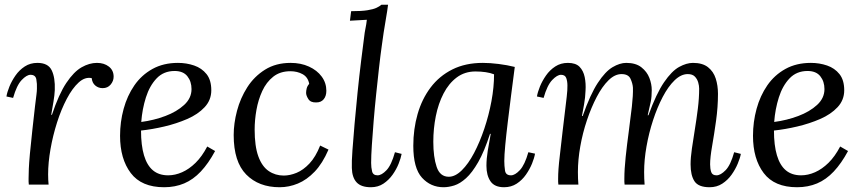

<svg xmlns="http://www.w3.org/2000/svg" viewBox="-20 -775 3619 806"><path d="M101 0Q100 -7 100 -12.5Q100 -18 100 -26Q100 -43 101 -66.5Q102 -90 105.5 -129Q109 -168 116 -231Q123 -296 127 -329Q131 -362 133 -377.5Q135 -393 135 -403Q136 -423 132.5 -442Q129 -461 108 -461Q92 -461 71 -439Q50 -417 35 -364L7 -370Q10 -388 19.5 -411.5Q29 -435 45 -458Q61 -481 84 -496Q107 -511 137 -511Q182 -511 197 -480Q212 -449 210 -397Q209 -375 204.5 -348.5Q200 -322 195 -293H198Q227 -380 258.5 -427Q290 -474 322.5 -492.5Q355 -511 387 -511Q417 -511 437 -495.5Q457 -480 457 -453Q457 -435 444.5 -420Q432 -405 411 -405Q393 -405 380 -416Q367 -427 365 -447Q337 -453 310.5 -429Q284 -405 260.5 -360.5Q237 -316 219.5 -261Q202 -206 192 -149Q182 -92 182 -43Q182 -28 182.5 -20.5Q183 -13 184 0Z M727 -511Q763 -511 795 -500Q827 -489 847 -464Q867 -439 867 -396Q867 -355 839 -325Q811 -295 766 -275.5Q721 -256 670 -244Q619 -232 572 -227Q572 -165 584.5 -123Q597 -81 622 -60Q647 -39 686 -39Q715 -39 744.5 -52Q774 -65 801 -91.5Q828 -118 850 -160L883 -141Q855 -89 823 -55Q791 -21 753 -5Q715 11 669 11Q574 11 529 -48.5Q484 -108 484 -205Q484 -263 499 -318Q514 -373 544 -416.5Q574 -460 620 -485.5Q666 -511 727 -511ZM713 -477Q667 -477 637.5 -446Q608 -415 592.5 -366Q577 -317 573 -263Q626 -270 674 -288Q722 -306 753 -334.5Q784 -363 784 -401Q784 -433 766.5 -455Q749 -477 713 -477Z M1200 -511Q1243 -511 1277 -495.5Q1311 -480 1330.5 -453.5Q1350 -427 1350 -394Q1350 -372 1339 -358.5Q1328 -345 1308 -345Q1284 -344 1274.5 -359Q1265 -374 1265 -385Q1265 -394 1267.5 -404Q1270 -414 1278 -423Q1273 -451 1250.5 -463.5Q1228 -476 1199 -476Q1156 -476 1127 -453Q1098 -430 1081 -393Q1064 -356 1056.5 -313.5Q1049 -271 1049 -231Q1049 -161 1064.5 -118.5Q1080 -76 1108 -57Q1136 -38 1171 -38Q1197 -38 1225 -49.5Q1253 -61 1279 -88.5Q1305 -116 1324 -164L1359 -147Q1334 -89 1301 -54.5Q1268 -20 1230.5 -4.5Q1193 11 1154 11Q1066 11 1013.5 -42.5Q961 -96 961 -208Q961 -257 975 -310Q989 -363 1018 -408.5Q1047 -454 1092.5 -482.5Q1138 -511 1200 -511Z M1609 -755Q1606 -730 1600.5 -699Q1595 -668 1590.5 -638Q1586 -608 1583 -585Q1577 -543 1571 -489.5Q1565 -436 1559 -378.5Q1553 -321 1548.5 -266Q1544 -211 1541 -165.5Q1538 -120 1538 -91Q1538 -72 1542 -55.5Q1546 -39 1565 -39Q1582 -39 1602.5 -60.5Q1623 -82 1638 -136L1666 -129Q1663 -112 1653.5 -88Q1644 -64 1628 -41.5Q1612 -19 1589.5 -4Q1567 11 1537 11Q1496 11 1477 -9.5Q1458 -30 1457 -70Q1456 -95 1459.5 -144Q1463 -193 1468.5 -255.5Q1474 -318 1481 -386.5Q1488 -455 1496 -520Q1504 -585 1511 -638Q1516 -665 1517.5 -673.5Q1519 -682 1520 -692Q1502 -691 1484.5 -690Q1467 -689 1449 -688L1454 -728Q1498 -728 1522.5 -732Q1547 -736 1560 -742Q1573 -748 1581 -755Z M2007 -511Q2037 -511 2073 -506.5Q2109 -502 2141 -494Q2133 -434 2125.5 -374.5Q2118 -315 2111.5 -261.5Q2105 -208 2101 -165.5Q2097 -123 2097 -99Q2097 -79 2100 -59Q2103 -39 2125 -39Q2142 -39 2162.5 -61Q2183 -83 2198 -136L2226 -130Q2223 -112 2213.5 -88.5Q2204 -65 2188 -42Q2172 -19 2149 -4Q2126 11 2096 11Q2056 11 2039 -14Q2022 -39 2022 -79Q2022 -108 2027.5 -142Q2033 -176 2040 -213H2037Q2013 -139 1987.5 -94.5Q1962 -50 1936.5 -27Q1911 -4 1887 3.5Q1863 11 1842 11Q1788 11 1751.5 -29Q1715 -69 1715 -163Q1715 -233 1733 -296Q1751 -359 1787.5 -407.5Q1824 -456 1879 -483.5Q1934 -511 2007 -511ZM1976 -475Q1931 -475 1897.5 -450Q1864 -425 1842 -382.5Q1820 -340 1809.5 -287.5Q1799 -235 1799 -180Q1799 -116 1813 -74.5Q1827 -33 1864 -33Q1891 -33 1918.5 -60Q1946 -87 1970 -132.5Q1994 -178 2013 -234.5Q2032 -291 2043 -350Q2054 -409 2054 -463Q2039 -469 2019 -472Q1999 -475 1976 -475Z M2959 11Q2912 11 2895.5 -14Q2879 -39 2879 -85Q2879 -113 2884.5 -151Q2890 -189 2897 -232Q2904 -275 2909.5 -319Q2915 -363 2915 -403Q2915 -415 2911 -429Q2907 -443 2897 -453.5Q2887 -464 2867 -464Q2839 -464 2812 -438Q2785 -412 2762 -368Q2739 -324 2721.5 -270.5Q2704 -217 2694 -160.5Q2684 -104 2684 -53Q2684 -38 2684.5 -25.5Q2685 -13 2686 0H2602Q2601 -7 2601 -12.5Q2601 -18 2601 -26Q2601 -64 2606.5 -116Q2612 -168 2619.5 -223Q2627 -278 2632.5 -327Q2638 -376 2637 -407Q2636 -424 2627 -444Q2618 -464 2589 -464Q2561 -464 2534.5 -438Q2508 -412 2485 -368Q2462 -324 2444 -270.5Q2426 -217 2416 -160.5Q2406 -104 2406 -53Q2406 -38 2406.5 -25.5Q2407 -13 2408 0H2324Q2323 -7 2323 -12.5Q2323 -18 2323 -26Q2323 -43 2324.5 -65.5Q2326 -88 2330.5 -125.5Q2335 -163 2342 -226Q2349 -285 2353 -318Q2357 -351 2359 -368.5Q2361 -386 2361.5 -395.5Q2362 -405 2362 -416Q2362 -434 2357 -447.5Q2352 -461 2335 -461Q2319 -461 2298 -439Q2277 -417 2262 -364L2234 -370Q2237 -388 2246.5 -411.5Q2256 -435 2272 -458Q2288 -481 2311 -496Q2334 -511 2364 -511Q2397 -511 2413 -494.5Q2429 -478 2434.5 -451.5Q2440 -425 2438 -394Q2437 -366 2432 -337.5Q2427 -309 2423 -288H2426Q2458 -379 2489.5 -427Q2521 -475 2551.5 -493Q2582 -511 2609 -511Q2649 -511 2672.5 -492.5Q2696 -474 2706 -448Q2716 -422 2716 -397Q2716 -369 2712 -349Q2708 -329 2699 -291H2702Q2735 -382 2767.5 -429.5Q2800 -477 2831 -494Q2862 -511 2889 -511Q2929 -511 2952 -493Q2975 -475 2984.5 -445.5Q2994 -416 2994 -381Q2994 -326 2986 -268.5Q2978 -211 2969.5 -162.5Q2961 -114 2961 -85Q2961 -67 2965.5 -53Q2970 -39 2988 -39Q3005 -39 3026 -60.5Q3047 -82 3062 -136L3090 -129Q3087 -112 3077 -88Q3067 -64 3051 -41.5Q3035 -19 3012 -4Q2989 11 2959 11Z M3384 -511Q3420 -511 3452 -500Q3484 -489 3504 -464Q3524 -439 3524 -396Q3524 -355 3496 -325Q3468 -295 3423 -275.5Q3378 -256 3327 -244Q3276 -232 3229 -227Q3229 -165 3241.5 -123Q3254 -81 3279 -60Q3304 -39 3343 -39Q3372 -39 3401.5 -52Q3431 -65 3458 -91.5Q3485 -118 3507 -160L3540 -141Q3512 -89 3480 -55Q3448 -21 3410 -5Q3372 11 3326 11Q3231 11 3186 -48.5Q3141 -108 3141 -205Q3141 -263 3156 -318Q3171 -373 3201 -416.5Q3231 -460 3277 -485.5Q3323 -511 3384 -511ZM3370 -477Q3324 -477 3294.5 -446Q3265 -415 3249.5 -366Q3234 -317 3230 -263Q3283 -270 3331 -288Q3379 -306 3410 -334.5Q3441 -363 3441 -401Q3441 -433 3423.5 -455Q3406 -477 3370 -477Z"/></svg>

Font: Lora
Style: Italic
Weight: 400
Italic angle: -3°
Designer: Olga Karpushina, Alexei Vanyashin (Cyrillic)
Foundry: Cyreal
Version: Version 3.008